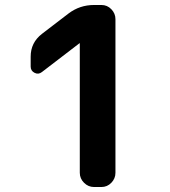

<svg xmlns="http://www.w3.org/2000/svg" viewBox="-20 -750 680 770"><path d="M148 -461Q134 -450 118.5 -458Q103 -466 103 -483V-523Q103 -579 148 -614L255 -696Q300 -730 357 -730H387Q410 -730 426.5 -713Q443 -696 443 -673V-57Q443 -34 426.5 -17Q410 0 387 0H357Q334 0 317 -17Q300 -34 300 -57V-576L299 -577L298 -576Z"/></svg>

Font: Rounded Mplus 1c Bold
Style: Bold
Weight: 700
Version: Version 1.059.20150529